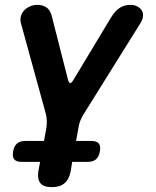

<svg xmlns="http://www.w3.org/2000/svg" viewBox="-20 -580 640 790"><path d="M193 190Q159 190 146 173.5Q133 157 138 124L145 86H69Q47 86 38.5 75.5Q30 65 34 43Q38 21 50 10.5Q62 0 84 0H161L171 -55Q173 -70 172.5 -83.5Q172 -97 169 -110L66 -485Q62 -501 66.5 -515Q71 -529 80.5 -538.5Q90 -548 104 -554Q118 -560 133 -560Q157 -560 172.5 -548.5Q188 -537 194 -510L260 -251Q264 -238 269 -238Q274 -238 282 -251L438 -510Q455 -537 474 -548.5Q493 -560 517 -560Q532 -560 544 -554Q556 -548 562.5 -538.5Q569 -529 568.5 -515Q568 -501 558 -485L324 -110Q316 -97 310.5 -83.5Q305 -70 303 -55L293 0H356Q378 0 386.5 10.5Q395 21 391 43Q387 65 375 75.5Q363 86 341 86H277L271 124Q265 157 246 173.5Q227 190 193 190Z"/></svg>

Font: Maple Mono
Style: Bold Italic
Weight: 700
Italic angle: -10°
Monospace: yes
Designer: subframe7536
Version: Version 7.000